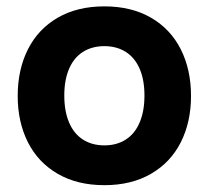

<svg xmlns="http://www.w3.org/2000/svg" viewBox="-20 -558 639 588"><path d="M34.2 -264.3Q34.2 -344.5 65.4 -406.7Q96.6 -468.8 156.6 -503.7Q216.6 -538.5 299.6 -538.5V-416.7Q262 -416.7 234.1 -399.1Q206.2 -381.5 191.5 -347.1Q176.7 -312.7 176.9 -264.2Q177.1 -216.4 191.8 -182.3Q206.5 -148.1 234.2 -130.5Q261.9 -112.8 299.6 -112.8V9.1Q216.6 9.1 156.6 -25.8Q96.6 -60.6 65.4 -122.5Q34.2 -184.4 34.2 -264.3ZM422.4 -264.2Q422.6 -312.7 407.8 -347.1Q393 -381.5 365.1 -399.1Q337.2 -416.7 299.6 -416.7V-538.5Q382.6 -538.5 442.6 -503.7Q502.6 -468.8 533.8 -406.7Q565 -344.5 565 -264.3Q565 -184.4 533.8 -122.5Q502.6 -60.6 442.6 -25.8Q382.6 9.1 299.6 9.1V-112.8Q337.4 -112.8 365 -130.5Q392.7 -148.1 407.4 -182.3Q422.2 -216.4 422.4 -264.2Z"/></svg>

Font: Wand UI Pro
Style: Regular
Weight: 400
Designer: Andreas Faust
Version: Version 1.003;FEAKit 1.0